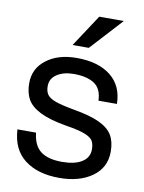

<svg xmlns="http://www.w3.org/2000/svg" viewBox="-84 -791 646 862"><g transform="rotate(10 239.0 -360.0)"><path d="M24 -170H109Q115 -112 148.5 -86.5Q182 -61 246 -61Q304 -61 336.5 -81.5Q369 -102 369 -139Q369 -164 360 -178.5Q351 -193 323 -204Q295 -215 238 -224Q161 -237 117.5 -258.5Q74 -280 57 -310Q40 -340 40 -384Q40 -451 93.5 -491.5Q147 -532 231 -532Q330 -532 386.5 -487Q443 -442 444 -360H360Q358 -415 324 -437Q290 -459 231 -459Q185 -459 154.5 -439.5Q124 -420 124 -385Q124 -360 135 -345.5Q146 -331 174.5 -321Q203 -311 259 -301Q335 -288 377 -268Q419 -248 436.5 -218.5Q454 -189 454 -144Q454 -71 396 -29.5Q338 12 246 12Q148 12 88.5 -33.5Q29 -79 24 -170ZM298 -732H410L276 -586H202Z"/></g></svg>

Font: Aspekta Variable
Style: Regular
Weight: 400
Designer: Ivo Dolenc
Version: Version 2.100